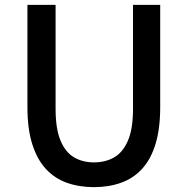

<svg xmlns="http://www.w3.org/2000/svg" viewBox="-20 -757 773 791"><path d="M367 14Q306 14 255.5 -4Q205 -22 169 -61Q133 -100 113 -163Q93 -226 93 -316V-737H209V-309Q209 -226 229.5 -177.5Q250 -129 285.5 -108.5Q321 -88 367 -88Q414 -88 450 -108.5Q486 -129 507 -177.5Q528 -226 528 -309V-737H640V-316Q640 -226 620.5 -163Q601 -100 565 -61Q529 -22 478.5 -4Q428 14 367 14Z"/></svg>

Font: Noto Sans KR Thin Medium
Style: Regular
Weight: 500
Version: Version 2.004-H2;hotconv 1.0.118;makeotfexe 2.5.65603